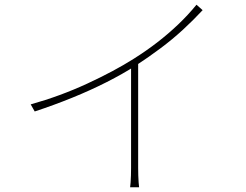

<svg xmlns="http://www.w3.org/2000/svg" viewBox="-20 -776 1040 813"><path d="M110 -334Q235 -369 349.5 -422Q464 -475 546 -527Q600 -561 646.5 -597Q693 -633 734.5 -672.5Q776 -712 812 -756L838 -733Q798 -690 754.5 -650Q711 -610 661 -572.5Q611 -535 553 -497Q500 -463 432 -428.5Q364 -394 286.5 -362.5Q209 -331 127 -304ZM535 -509 565 -527V-65Q565 -50 565.5 -33.5Q566 -17 567 -3.5Q568 10 569 17H531Q532 10 533 -3.5Q534 -17 534.5 -33.5Q535 -50 535 -65Z"/></svg>

Font: Noto Sans HK Thin
Style: Regular
Weight: 100
Designer: Ryoko NISHIZUKA 西塚涼子 (kana, bopomofo & ideographs); Paul D. Hunt (Latin, Greek & Cyrillic); Sandoll Communications 산돌커뮤니
Foundry: Adobe
Version: Version 2.004-H2;hotconv 1.0.118;makeotfexe 2.5.65603